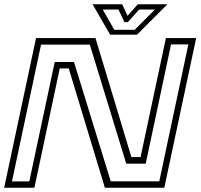

<svg xmlns="http://www.w3.org/2000/svg" viewBox="-24 -878 938 898"><path d="M-4.5 0 144.5 -700H422.5L590.5 -143.5H633.5L752 -700H893.5L744.5 0H466.5L297.5 -558H255.5L137 0ZM32 -29.5H113L232 -588H322L494 -30H721L857 -670.5H776L657.5 -112.5H566.5L396 -669.5H168ZM491 -716 409 -858H547.5L572.5 -804L620.5 -858H759L617 -716ZM510.5 -738.5H606L700.5 -833.5H627L574 -774.5H558L530 -833.5H456.5Z"/></svg>

Font: Tourney Expanded Light
Style: Italic
Weight: 300
Width: 7
Italic angle: -12°
Designer: Tyler Finck
Foundry: Etcetera Type Co
Version: Version 1.010; ttfautohint (v1.8.3)